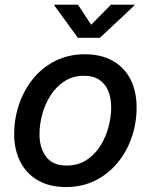

<svg xmlns="http://www.w3.org/2000/svg" viewBox="-20 -775 634 807"><path d="M256.8 11.2Q189 11.2 140.4 -16.4Q91.8 -43.9 65.7 -94.2Q39.6 -144.5 39.6 -211.4Q39.6 -276.4 60.1 -336.4Q80.6 -396.5 119.1 -444.1Q157.7 -491.7 212.9 -519.3Q268.1 -546.9 336.9 -546.9Q404.8 -546.9 453.6 -519.5Q502.4 -492.2 528.3 -441.7Q554.2 -391.1 554.2 -323.2Q554.2 -258.3 533.7 -198.2Q513.2 -138.2 474.1 -90.8Q435.1 -43.5 380.1 -16.1Q325.2 11.2 256.8 11.2ZM259.8 -79.1Q306.6 -79.1 341.8 -101.3Q377 -123.5 400.4 -159.9Q423.8 -196.3 435.5 -239.5Q447.3 -282.7 447.3 -323.7Q447.3 -362.8 435.1 -392.6Q422.9 -422.4 397.5 -439.5Q372.1 -456.5 333 -456.5Q287.1 -456.5 252.2 -434.3Q217.3 -412.1 193.6 -375.7Q169.9 -339.4 158 -296.1Q146 -252.9 146 -210.9Q146 -153.3 173.8 -116.2Q201.7 -79.1 259.8 -79.1ZM307.6 -755.4 363.3 -670.9 446.3 -755.4H545.4L544.9 -752L399.9 -616.2H307.1L208.5 -752L209 -755.4Z"/></svg>

Font: Inter 18pt Medium
Style: Italic
Weight: 500
Italic angle: -9.3988°
Designer: Rasmus Andersson
Foundry: rsms
Version: Version 4.001;git-66647c0bb